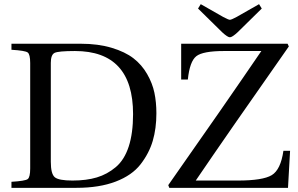

<svg xmlns="http://www.w3.org/2000/svg" viewBox="-20 -902 1429 922"><path d="M931 -861 944 -882 1051 -821Q1077 -807 1084 -807Q1091 -807 1117 -821L1224 -882L1237 -861L1121 -747Q1095 -723 1084 -723Q1073 -723 1047 -747ZM788 -13Q1055 -393 1235 -657H1056Q954 -657 922.5 -632Q891 -607 882 -520H850V-692H1361L1367 -679Q1075 -263 920 -35H1122Q1242 -35 1285 -61Q1328 -87 1341 -178H1373L1363 0H793ZM35 0V-29Q101 -33 113 -42Q125 -51 125 -93V-599Q125 -641 113 -650Q101 -659 35 -663V-692H367Q451 -692 516 -672.5Q581 -653 621 -622Q661 -591 686.5 -546.5Q712 -502 721.5 -456.5Q731 -411 731 -358Q731 -285 713.5 -225.5Q696 -166 655 -113Q614 -60 535.5 -30Q457 0 347 0ZM224 -125Q224 -67 243 -51Q262 -35 328 -35Q395 -35 445 -50Q495 -65 536 -99.5Q577 -134 598 -198Q619 -262 619 -354Q619 -657 340 -657Q260 -657 242 -648Q224 -639 224 -600Z"/></svg>

Font: Linguistics Pro
Style: Regular
Weight: 400
Designer: Stefan Peev, Context Ltd
Foundry: Stefan Peev, Context Ltd
Version: Version 001.000